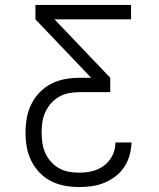

<svg xmlns="http://www.w3.org/2000/svg" viewBox="-20 -550 640 775"><path d="M298 205Q269 205 240 199.5Q211 194 185.5 181Q160 168 139.5 146.5Q119 125 106 98.5Q93 72 88 43.5Q83 15 83 -14Q83 -44 88 -73Q93 -102 106 -128.5Q119 -155 139.5 -176.5Q160 -198 186 -211.5Q212 -225 241.5 -230.5Q271 -236 300 -236H348L123 -472V-530H509V-472H200L425 -236V-178H300Q279 -178 258 -174Q237 -170 218.5 -159.5Q200 -149 186 -133Q172 -117 163 -97.5Q154 -78 151 -57Q148 -36 148 -15Q148 6 151 27Q154 48 162.5 67Q171 86 185 102Q199 118 217.5 128.5Q236 139 256.5 143Q277 147 298 147Q325 147 351.5 141Q378 135 400 118.5Q422 102 434 77Q446 52 446 25H511Q510 51 503 76.5Q496 102 481.5 124Q467 146 446 162Q425 178 400.5 188Q376 198 350 201.5Q324 205 298 205Z"/></svg>

Font: Iosevka Curly Light Extended
Style: Regular
Weight: 300
Width: 7
Monospace: yes
Designer: Belleve Invis
Foundry: Belleve Invis
Version: Version 11.1.0; ttfautohint (v1.8.3)